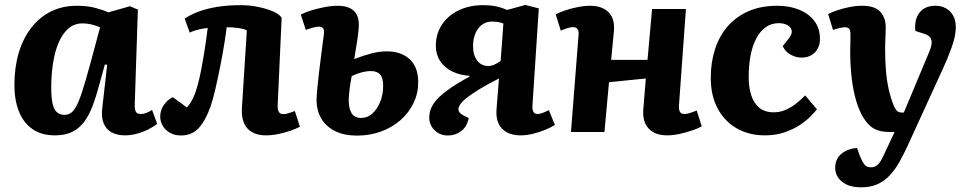

<svg xmlns="http://www.w3.org/2000/svg" viewBox="-20 -550 4039 800"><path d="M541.5 -118Q540.5 -96 545.5 -85.5Q550.5 -75 567.5 -75Q578 -75 590.5 -79.8Q603 -84.5 613.5 -92L635 -34Q623 -24 601 -12.5Q579 -1 552.8 6.5Q526.5 14 500 14Q469 14 446 2Q423 -10 412.3 -35Q401.5 -60 406 -98.5L426.5 -280L417 -281.5L392 -191Q380 -146 365.8 -108.5Q351.5 -71 331.5 -43.5Q311.5 -16 281.8 -1Q252 14 208.5 14Q152 14 114.5 -12.7Q77 -39.5 58.5 -86.7Q40 -134 40 -196Q40 -269 58 -329.5Q76 -390 110 -434Q144 -478 192 -502Q240 -526 300.5 -526Q344.5 -526 378.5 -516.8Q412.5 -507.5 431 -498.5L521.5 -524L554.5 -510ZM247.5 -71.5Q263.5 -71.5 275.3 -79.3Q287 -87 298.8 -109Q310.5 -131 324 -173.5Q337.5 -216 356.5 -285.5L397 -436Q385.5 -442 364.8 -447.2Q344 -452.5 323.5 -452.5Q289.5 -452.5 265 -431.2Q240.5 -410 224.5 -372.7Q208.5 -335.5 201 -287Q193.5 -238.5 193.5 -185Q193.5 -142 199.5 -117Q205.5 -92 217.8 -81.8Q230 -71.5 247.5 -71.5Z M749.5 -472.5Q774.5 -489.5 808.5 -502Q842.5 -514.5 886 -521.5Q929.5 -528.5 982.5 -528.5Q1020.5 -528.5 1056.5 -521Q1092.5 -513.5 1119 -501.8Q1145.5 -490 1153.5 -475.5L1137 -111.5Q1136 -93 1141.8 -83.8Q1147.5 -74.5 1160 -74.5Q1168.5 -74.5 1179.3 -77.5Q1190 -80.5 1208.5 -87.5L1229.5 -22Q1216 -14.5 1192.8 -6.3Q1169.5 2 1142 8Q1114.5 14 1088 14Q1037.5 14 1011 -14.8Q984.5 -43.5 988 -101L1008.5 -423Q999 -429.5 974.5 -433Q950 -436.5 924.5 -436.5Q918 -383.5 907.8 -327.2Q897.5 -271 887 -222Q876.5 -173 868 -141.5Q847.5 -67 816.5 -26.3Q785.5 14.5 734.5 14.5Q707.5 14.5 688 3.2Q668.5 -8 658 -26Q647.5 -44 647.5 -64Q647.5 -90 662.5 -112.3Q677.5 -134.5 700 -145L758.5 -102.5Q773.5 -117.5 785 -142.3Q796.5 -167 806.5 -206.5Q812 -228 817.5 -255.3Q823 -282.5 828 -312.8Q833 -343 837.5 -373.8Q842 -404.5 845.5 -433.5Q829 -432 807.5 -427Q786 -422 770.5 -414Z M1456 -304Q1499.5 -320.5 1531 -328.3Q1562.5 -336 1592 -336Q1651.5 -336 1687 -303.3Q1722.5 -270.5 1722.5 -207.5Q1722.5 -161 1703 -120.5Q1683.5 -80 1648.8 -49.5Q1614 -19 1567.5 -2Q1521 15 1467.5 15Q1414.5 15 1376.8 -3.5Q1339 -22 1319 -55.5Q1299 -89 1299 -134Q1299 -148 1301.7 -177.7Q1304.5 -207.5 1309 -246.2Q1313.5 -285 1319 -326.2Q1324.5 -367.5 1329 -403.5Q1332 -422.5 1327 -430.7Q1322 -439 1308.5 -439Q1299.5 -439 1285 -435.2Q1270.5 -431.5 1254 -425.5L1233.5 -489Q1247 -497 1273.5 -505.5Q1300 -514 1331 -520Q1362 -526 1387.5 -526Q1417.5 -526 1437.3 -516.5Q1457 -507 1466.8 -488.2Q1476.5 -469.5 1475 -439.5Q1474 -418.5 1468.5 -381.5Q1463 -344.5 1456 -304ZM1445.5 -233Q1443 -221 1440.8 -207.2Q1438.5 -193.5 1436.8 -179.7Q1435 -166 1434 -154Q1433 -142 1433 -133.5Q1433 -96.5 1445.5 -77.5Q1458 -58.5 1485 -58.5Q1511 -58.5 1531.5 -77Q1552 -95.5 1564.3 -126Q1576.5 -156.5 1576.5 -193Q1576.5 -225 1564 -239.5Q1551.5 -254 1524 -254Q1508.5 -254 1488.5 -249Q1468.5 -244 1445.5 -233Z M2059 -223Q2014.5 -200.5 1982.8 -181.5Q1951 -162.5 1930.3 -146.7Q1909.5 -131 1899.8 -118Q1890 -105 1890 -95Q1890 -88 1894.3 -82Q1898.5 -76 1909.5 -70L1933 -58Q1926 -22.5 1902 -4Q1878 14.5 1846.5 14.5Q1812 14.5 1790.2 -7.8Q1768.5 -30 1768.5 -60Q1768.5 -92 1787.2 -119Q1806 -146 1843 -173Q1880 -200 1934.5 -230L1938 -234Q1896.5 -236.5 1864.2 -252.3Q1832 -268 1814 -295.5Q1796 -323 1796 -359Q1796 -408 1820.5 -446Q1845 -484 1889.7 -506.3Q1934.5 -528.5 1993.5 -528.5Q2022 -528.5 2045 -524Q2068 -519.5 2093 -508.5L2169 -529.5L2225 -515L2198.5 -110Q2197.5 -92.5 2202.8 -83.8Q2208 -75 2219.5 -75Q2228.5 -75 2239.5 -79Q2250.5 -83 2267 -91L2292 -29.5Q2277 -19.5 2253 -9.5Q2229 0.5 2201.8 7.2Q2174.5 14 2149.5 14Q2098.5 14 2071.5 -14.3Q2044.5 -42.5 2049 -96ZM2077.5 -452Q2063 -457 2053.5 -458.5Q2044 -460 2029.5 -460Q1994 -460 1972.5 -431Q1951 -402 1951 -357.5Q1951 -320 1968.3 -297.5Q1985.5 -275 2015 -275Q2027 -275 2039 -280.3Q2051 -285.5 2066 -296Z M2671 -223 2517.5 -207.5 2498.5 0H2359L2390.5 -402Q2392.5 -420.5 2386.5 -428.7Q2380.5 -437 2367.5 -437Q2358.5 -437 2346.2 -433.2Q2334 -429.5 2316.5 -422.5L2295.5 -490Q2308.5 -497.5 2333 -506Q2357.5 -514.5 2386.3 -520.3Q2415 -526 2439.5 -526Q2471 -526 2494.3 -514.5Q2517.5 -503 2529.3 -480Q2541 -457 2538 -421Q2535.5 -391 2532.3 -361Q2529 -331 2526.5 -300.5H2678L2697 -512.5H2838L2809 -110Q2808 -92 2813.5 -83.5Q2819 -75 2832 -75Q2841 -75 2853.3 -78.8Q2865.5 -82.5 2883 -89.5L2904 -23.5Q2890 -15.5 2865.3 -7Q2840.5 1.5 2812.8 7.7Q2785 14 2760 14Q2709.5 14 2682.8 -14.3Q2656 -42.5 2660.5 -96Z M3219 -526Q3269.5 -526 3309.5 -509.8Q3349.5 -493.5 3373 -462.8Q3396.5 -432 3396.5 -387.5Q3396.5 -353.5 3375.5 -331.7Q3354.5 -310 3319.5 -310Q3296 -310 3273.5 -322.7Q3251 -335.5 3241.5 -358L3264.5 -387Q3281.5 -407.5 3278.8 -422.2Q3276 -437 3261 -445.2Q3246 -453.5 3225 -453.5Q3193.5 -453.5 3169.8 -436.2Q3146 -419 3130.3 -388.2Q3114.5 -357.5 3107 -316.7Q3099.5 -276 3099.5 -228.5Q3099.5 -186 3110.3 -152.8Q3121 -119.5 3144 -100.8Q3167 -82 3204 -82Q3228.5 -82 3251 -91.3Q3273.5 -100.5 3294.5 -116.5Q3315.5 -132.5 3335 -152.5L3384 -94.5Q3374.5 -82.5 3356.5 -64.3Q3338.5 -46 3311.3 -28.3Q3284 -10.5 3248 1.7Q3212 14 3166.5 14Q3101 14 3050 -15Q2999 -44 2970.2 -98Q2941.5 -152 2941.5 -225.5Q2941.5 -289.5 2959 -344.3Q2976.5 -399 3011.5 -439.8Q3046.5 -480.5 3098.5 -503.3Q3150.5 -526 3219 -526Z M3762 57Q3745 94 3727 125.8Q3709 157.5 3687 181Q3665 204.5 3636 217.5Q3607 230.5 3568 230.5Q3517 230.5 3488.5 207.2Q3460 184 3460 148.5Q3460 112 3486 90.7Q3512 69.5 3551 66.5L3563.5 101Q3570.5 117.5 3576.3 127.5Q3582 137.5 3589.5 142.2Q3597 147 3608 147Q3621.5 147 3631 141Q3640.5 135 3649.3 121Q3658 107 3668 84L3707.5 0H3687.5Q3648.5 0 3623.7 -12.7Q3599 -25.5 3577.5 -59.5Q3560.5 -87 3548 -128Q3535.5 -169 3529 -222.2Q3522.5 -275.5 3522.5 -339.5Q3522.5 -350.5 3523 -362Q3523.5 -373.5 3523.5 -385.5Q3523.5 -397.5 3523.5 -407.5Q3523.5 -424 3518 -430.2Q3512.5 -436.5 3500.5 -436.5Q3493 -436.5 3478.2 -433.2Q3463.5 -430 3451 -425L3430.5 -491.5Q3445 -499 3468.5 -507Q3492 -515 3519.5 -520.5Q3547 -526 3572.5 -526Q3625 -526 3647.8 -501Q3670.5 -476 3670.5 -437.5Q3670.5 -425.5 3670 -412.3Q3669.5 -399 3668.8 -383.2Q3668 -367.5 3668 -346.5Q3668 -296.5 3671.5 -255.3Q3675 -214 3682.8 -178.8Q3690.5 -143.5 3703.5 -111Q3709 -98.5 3714 -92Q3719 -85.5 3724.8 -83.3Q3730.5 -81 3737 -81H3746L3851 -332Q3860.5 -354.5 3861.8 -369.7Q3863 -385 3855.3 -394.7Q3847.5 -404.5 3827 -410.5L3794 -421Q3789 -469 3811.3 -497.5Q3833.5 -526 3878 -526Q3901.5 -526 3920.5 -515.8Q3939.5 -505.5 3951 -485.8Q3962.5 -466 3962.5 -437Q3962.5 -418.5 3958.3 -397.7Q3954 -377 3945 -352Q3936 -327 3923 -296.2Q3910 -265.5 3891.5 -226Z"/></svg>

Font: Literata
Style: Italic
Weight: 400
Italic angle: -2°
Designer: Latin by Veronika Burian and Jose Scaglione. Greek by Irene Vlachou. Cyrillic by Vera Evstafieva
Foundry: TypeTogether
Version: Version 3.103;gftools[0.9.29]